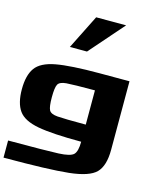

<svg xmlns="http://www.w3.org/2000/svg" viewBox="-156 -1115 1155 1354"><g transform="rotate(15 422.0 -437.5)"><path d="M500 -250V-500Q341.8 -500 293 -496.1Q244.1 -492.2 231.4 -468.8Q218.8 -445.3 218.8 -375Q218.8 -304.7 231.4 -281.2Q244.1 -257.8 293 -253.9Q341.8 -250 500 -250ZM0 0Q281.2 0 367.2 -3.9Q453.1 -7.8 476.6 -31.2Q500 -54.7 500 -125Q289.1 -125 183.6 -144.5Q78.1 -164.1 39.1 -218.8Q0 -273.4 0 -375Q0 -476.6 39.1 -531.2Q78.1 -585.9 183.6 -605.5Q289.1 -625 500 -625H718.8V-125Q718.8 -7.8 668.9 43Q619.1 93.8 473.6 109.4Q328.1 125 0 125ZM375 -750H250L375 -1000H593.8Z"/></g></svg>

Font: CraftyPE
Style: Regular
Weight: 400
Designer: Erek Butcher
Foundry: Haunted Coop
Version: Version 0.018;April 4, 2024;FontCreator 15.0.0.2962 64-bit